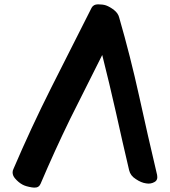

<svg xmlns="http://www.w3.org/2000/svg" viewBox="-20 -813 785 885"><path d="M704.1 -6.8Q661.1 -188.5 621.1 -371.1Q581.1 -552.7 529.3 -732.4Q524.4 -752 505.9 -766.6Q487.3 -781.2 468.8 -788.1Q454.1 -793 432.6 -793Q432.6 -793 431.6 -793Q411.1 -793 402.3 -777.3Q309.6 -592.8 215.8 -408.2Q123 -223.6 42 -34.2Q38.1 -26.4 38.1 -18.6Q38.1 -3.9 48.8 8.8Q65.4 28.3 84 38.1Q97.7 45.9 127 50.8Q132.8 51.8 137.7 51.8Q159.2 52.7 167 34.2Q231.4 -117.2 303.7 -265.6Q377 -413.1 451.2 -559.6Q484.4 -427.7 514.6 -293.9Q543.9 -161.1 575.2 -28.3Q581.1 -2.9 606.4 12.7Q630.9 29.3 653.3 32.2Q673.8 36.1 691.4 26.4Q705.1 19.5 705.1 3.9Q705.1 -1 704.1 -6.8Z"/></svg>

Font: TroubleSide
Style: Comic
Weight: 400
Designer: Koroletov
Version: 1_5